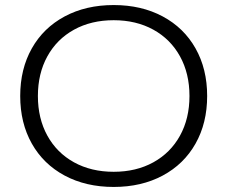

<svg xmlns="http://www.w3.org/2000/svg" viewBox="-20 -730 900 760"><path d="M60 -350Q60 -457 106 -538.5Q152 -620 236 -665Q320 -710 430 -710Q540 -710 624 -665Q708 -620 754 -538.5Q800 -457 800 -350Q800 -243 754 -161.5Q708 -80 624 -35Q540 10 430 10Q320 10 236 -35Q152 -80 106 -161.5Q60 -243 60 -350ZM730 -350Q730 -439 692.5 -507Q655 -575 587 -612.5Q519 -650 430 -650Q341 -650 273 -612.5Q205 -575 167.5 -507Q130 -439 130 -350Q130 -261 167.5 -193Q205 -125 273 -87.5Q341 -50 430 -50Q519 -50 587 -87.5Q655 -125 692.5 -193Q730 -261 730 -350Z"/></svg>

Font: Goli Light
Style: Regular
Weight: 300
Designer: jaikishan Patel
Foundry: MagicType
Version: Version 1.000